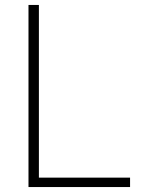

<svg xmlns="http://www.w3.org/2000/svg" viewBox="-20 -755 640 775"><path d="M95 0V-735H137V-38H505V0Z"/></svg>

Font: Iosevka Extralight Extended
Style: Regular
Weight: 200
Width: 7
Monospace: yes
Designer: Belleve Invis
Foundry: Belleve Invis
Version: Version 32.5.0; ttfautohint (v1.8.4)